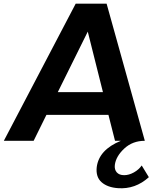

<svg xmlns="http://www.w3.org/2000/svg" viewBox="-20 -770 834 1050"><path d="M755 135 794 199Q720 266 625 259Q568 255 535.5 226.5Q503 198 509 144Q521 49 641 0H609L573 -142H234L164 0H1L394 -750H563L772 0Q705 0 659.5 42.5Q614 85 608 132Q605 157 618.5 172.5Q632 188 659 188Q685 188 712 173Q739 158 755 135ZM296 -266H543L460 -597Z"/></svg>

Font: Orkney
Style: BoldItalic
Weight: 700
Designer: Samuel Oakes and Alfredo Marco Pradil
Foundry: Alfredo Marco Pradil
Version: 1.0; ttfautohint (v1.5)